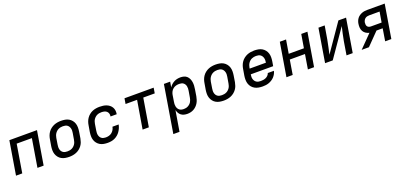

<svg xmlns="http://www.w3.org/2000/svg" viewBox="28 -1557 5944 2802"><g transform="rotate(-20 3000.0 -156.5)"><path d="M29 0 115 -520H544L458 0H362L434 -436H198L126 0Z M855 8Q823 8 792.5 2.5Q762 -3 736 -17.5Q710 -32 691.5 -55.5Q673 -79 663.5 -107.5Q654 -136 654 -167.5Q654 -199 659 -231L676 -331Q680 -358 690 -385Q700 -412 717 -436Q734 -460 758 -478.5Q782 -497 808.5 -508Q835 -519 863 -523.5Q891 -528 918 -528Q950 -528 981 -522.5Q1012 -517 1037.5 -502.5Q1063 -488 1082 -464.5Q1101 -441 1110 -412.5Q1119 -384 1119 -352.5Q1119 -321 1114 -289L1098 -189Q1093 -162 1083.5 -135Q1074 -108 1056.5 -84Q1039 -60 1015.5 -41.5Q992 -23 965 -12Q938 -1 910.5 3.5Q883 8 855 8ZM856 -76Q873 -76 890.5 -79Q908 -82 924.5 -89.5Q941 -97 955 -109.5Q969 -122 979 -137Q989 -152 994.5 -169Q1000 -186 1003 -203L1020 -303Q1023 -321 1023.5 -338.5Q1024 -356 1019.5 -373Q1015 -390 1006 -404Q997 -418 983.5 -427.5Q970 -437 952.5 -440.5Q935 -444 917 -444Q900 -444 883 -441Q866 -438 849.5 -430.5Q833 -423 819 -410.5Q805 -398 795 -383Q785 -368 779 -351Q773 -334 770 -317L754 -217Q751 -199 750.5 -181.5Q750 -164 754 -147Q758 -130 767 -116Q776 -102 790 -92.5Q804 -83 821 -79.5Q838 -76 856 -76Z M1453 8Q1422 8 1391 2.5Q1360 -3 1334.5 -18Q1309 -33 1290.5 -56Q1272 -79 1263 -107.5Q1254 -136 1254 -167.5Q1254 -199 1259 -231L1276 -331Q1280 -358 1290 -385Q1300 -412 1316.5 -435.5Q1333 -459 1356.5 -478Q1380 -497 1406.5 -508Q1433 -519 1461 -523.5Q1489 -528 1516 -528Q1543 -528 1570.5 -524.5Q1598 -521 1622.5 -511.5Q1647 -502 1667.5 -486Q1688 -470 1701 -448Q1714 -426 1718 -399Q1722 -372 1717 -344Q1717 -343 1717 -342Q1717 -341 1717 -340H1621Q1621 -341 1621 -341.5Q1621 -342 1621 -342Q1625 -365 1618.5 -386Q1612 -407 1596.5 -420.5Q1581 -434 1559.5 -439Q1538 -444 1516 -444Q1499 -444 1481.5 -441Q1464 -438 1448 -430.5Q1432 -423 1418 -410.5Q1404 -398 1394 -383Q1384 -368 1378.5 -351Q1373 -334 1370 -317L1354 -217Q1351 -200 1350.5 -182Q1350 -164 1354 -147.5Q1358 -131 1366.5 -117Q1375 -103 1388.5 -93.5Q1402 -84 1418.5 -80Q1435 -76 1453 -76Q1477 -76 1501.5 -82.5Q1526 -89 1546 -105Q1566 -121 1579 -143.5Q1592 -166 1596 -190H1692Q1687 -163 1676 -137Q1665 -111 1648.5 -87Q1632 -63 1609.5 -44Q1587 -25 1561 -13Q1535 -1 1507.5 3.5Q1480 8 1453 8Z M1995 0 2068 -436H1889L1903 -520H2356L2342 -436H2164L2092 0Z M2394 215 2515 -520H2612L2598 -436Q2612 -458 2632 -476Q2652 -494 2675 -506Q2698 -518 2723 -523Q2748 -528 2773 -528Q2801 -528 2827.5 -520.5Q2854 -513 2873 -495Q2892 -477 2903 -452.5Q2914 -428 2918 -401Q2922 -374 2920.5 -345.5Q2919 -317 2914 -289L2898 -189Q2893 -164 2885.5 -139Q2878 -114 2864.5 -91Q2851 -68 2831.5 -48.5Q2812 -29 2788.5 -16Q2765 -3 2739.5 2.5Q2714 8 2689 8Q2662 8 2637 1.5Q2612 -5 2592.5 -20Q2573 -35 2561 -57Q2549 -79 2543 -104L2490 215ZM2664 -76Q2681 -76 2697.5 -79.5Q2714 -83 2729.5 -91Q2745 -99 2758.5 -111.5Q2772 -124 2781 -139Q2790 -154 2795 -170Q2800 -186 2803 -203L2820 -303Q2823 -320 2823.5 -338Q2824 -356 2820.5 -372.5Q2817 -389 2808.5 -403Q2800 -417 2786.5 -427Q2773 -437 2756.5 -440.5Q2740 -444 2722 -444Q2698 -444 2673.5 -437.5Q2649 -431 2628.5 -414.5Q2608 -398 2596 -375Q2584 -352 2580 -328L2564 -228Q2560 -209 2559.5 -190.5Q2559 -172 2562.5 -154.5Q2566 -137 2574.5 -121.5Q2583 -106 2596.5 -95.5Q2610 -85 2627.5 -80.5Q2645 -76 2664 -76Z M3255 8Q3223 8 3192.5 2.5Q3162 -3 3136 -17.5Q3110 -32 3091.5 -55.5Q3073 -79 3063.5 -107.5Q3054 -136 3054 -167.5Q3054 -199 3059 -231L3076 -331Q3080 -358 3090 -385Q3100 -412 3117 -436Q3134 -460 3158 -478.5Q3182 -497 3208.5 -508Q3235 -519 3263 -523.5Q3291 -528 3318 -528Q3350 -528 3381 -522.5Q3412 -517 3437.5 -502.5Q3463 -488 3482 -464.5Q3501 -441 3510 -412.5Q3519 -384 3519 -352.5Q3519 -321 3514 -289L3498 -189Q3493 -162 3483.5 -135Q3474 -108 3456.5 -84Q3439 -60 3415.5 -41.5Q3392 -23 3365 -12Q3338 -1 3310.5 3.5Q3283 8 3255 8ZM3256 -76Q3273 -76 3290.5 -79Q3308 -82 3324.5 -89.5Q3341 -97 3355 -109.5Q3369 -122 3379 -137Q3389 -152 3394.5 -169Q3400 -186 3403 -203L3420 -303Q3423 -321 3423.5 -338.5Q3424 -356 3419.5 -373Q3415 -390 3406 -404Q3397 -418 3383.5 -427.5Q3370 -437 3352.5 -440.5Q3335 -444 3317 -444Q3300 -444 3283 -441Q3266 -438 3249.5 -430.5Q3233 -423 3219 -410.5Q3205 -398 3195 -383Q3185 -368 3179 -351Q3173 -334 3170 -317L3154 -217Q3151 -199 3150.5 -181.5Q3150 -164 3154 -147Q3158 -130 3167 -116Q3176 -102 3190 -92.5Q3204 -83 3221 -79.5Q3238 -76 3256 -76Z M3859 8Q3827 8 3796 2.5Q3765 -3 3738.5 -17.5Q3712 -32 3693 -55Q3674 -78 3664.5 -106.5Q3655 -135 3654.5 -167Q3654 -199 3659 -231L3676 -331Q3680 -358 3690 -385Q3700 -412 3717 -436Q3734 -460 3758 -478.5Q3782 -497 3808.5 -508Q3835 -519 3863 -523.5Q3891 -528 3918 -528Q3950 -528 3981 -522.5Q4012 -517 4037.5 -502.5Q4063 -488 4082 -464.5Q4101 -441 4110 -412.5Q4119 -384 4119 -352.5Q4119 -321 4114 -289L4102 -218H3754V-217Q3751 -199 3750.5 -181Q3750 -163 3754.5 -146.5Q3759 -130 3768.5 -116Q3778 -102 3792 -92.5Q3806 -83 3823.5 -79.5Q3841 -76 3859 -76Q3879 -76 3899 -79Q3919 -82 3938 -90.5Q3957 -99 3972.5 -115Q3988 -131 3994 -151H4089Q4084 -127 4071.5 -104Q4059 -81 4041.5 -62Q4024 -43 4001.5 -29Q3979 -15 3955.5 -6.5Q3932 2 3907.5 5Q3883 8 3859 8ZM4020 -302V-303Q4023 -321 4023.5 -338.5Q4024 -356 4019.5 -373Q4015 -390 4006 -404Q3997 -418 3983.5 -427.5Q3970 -437 3952.5 -440.5Q3935 -444 3917 -444Q3900 -444 3883 -441Q3866 -438 3849.5 -430.5Q3833 -423 3819 -410.5Q3805 -398 3795 -383Q3785 -368 3779 -351Q3773 -334 3770 -317L3768 -302Z M4229 0 4315 -520H4412L4377 -310H4613L4648 -520H4744L4658 0H4562L4599 -226H4363L4326 0Z M4829 0 4915 -520H5012L4977 -312Q4968 -257 4955 -203Q4942 -149 4931 -94L5225 -520H5344L5258 0H5162L5196 -208Q5205 -263 5218 -317Q5231 -371 5243 -426L4948 0Z M5397 0 5589 -195Q5560 -202 5536 -217.5Q5512 -233 5497.5 -258Q5483 -283 5480.5 -313Q5478 -343 5483 -374Q5486 -395 5494 -415.5Q5502 -436 5515.5 -454Q5529 -472 5548 -485Q5567 -498 5587.5 -506Q5608 -514 5629.5 -517Q5651 -520 5672 -520H5944L5858 0H5762L5793 -191H5697L5510 0ZM5642 -275H5807L5834 -436H5672Q5656 -436 5639.5 -432Q5623 -428 5609.5 -417.5Q5596 -407 5588 -391.5Q5580 -376 5577 -360Q5575 -344 5576.5 -327.5Q5578 -311 5587 -298.5Q5596 -286 5611 -280.5Q5626 -275 5642 -275Z"/></g></svg>

Font: Iosevka SS04 Md Ex Obl
Style: Regular
Weight: 500
Width: 7
Italic angle: -9°
Monospace: yes
Designer: Belleve Invis
Foundry: Belleve Invis
Version: Version 19.0.0; ttfautohint (v1.8.4)